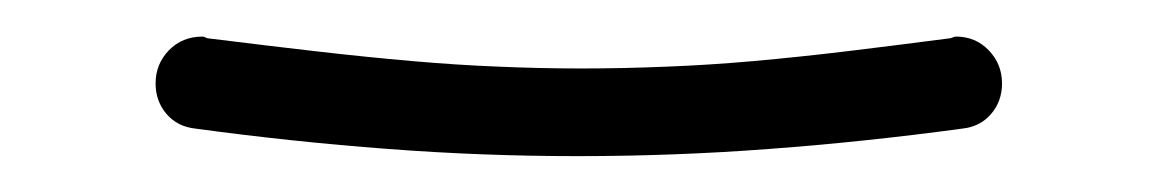

<svg xmlns="http://www.w3.org/2000/svg" viewBox="-20 74 641 106"><path d="M533.2 120.1Q533.2 129.9 527.1 137Q521 144 511.2 145Q457.5 152.3 405 156.2Q352.5 160.2 298.8 160.2Q246.1 160.2 193.8 156.2Q141.6 152.3 87.9 145Q78.1 144 72 137Q65.9 129.9 65.9 120.1Q65.9 109.4 73.2 101.8Q80.6 94.2 91.8 94.2Q92.8 94.2 93.5 94.7Q94.2 95.2 95.2 95.2Q126.5 99.1 154.3 102.3Q182.1 105.5 207.3 107.7Q232.4 109.9 255.4 110.8Q278.3 111.8 300.8 111.8Q324.2 111.8 347.9 110.8Q371.6 109.9 396.2 107.7Q420.9 105.5 447.5 102.3Q474.1 99.1 503.9 95.2Q504.9 95.2 505.9 94.7Q506.8 94.2 507.8 94.2Q518.6 94.2 525.9 101.8Q533.2 109.4 533.2 120.1Z"/></svg>

Font: Ribeye
Style: Regular
Weight: 400
Designer: Astigmatic (AOETI)
Foundry: Astigmatic (AOETI)
Version: Version 1.000